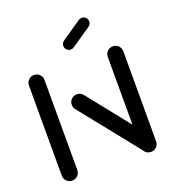

<svg xmlns="http://www.w3.org/2000/svg" viewBox="-127 -788 796 886"><g transform="rotate(-20 270.5 -345.5)"><path d="M77 0Q61.1 0 50 -11.1Q38.9 -22.2 38.9 -38.1V-480.4Q38.9 -496.3 50 -507.4Q61.1 -518.5 77 -518.5Q93 -518.5 104.1 -507.4Q115.2 -496.3 115.2 -480.4V-38.1Q115.2 -22.2 104.1 -11.1Q93 0 77 0ZM194.1 -329.3Q194.1 -345.2 205.2 -356.3Q216.3 -367.4 232.2 -367.4Q241.1 -367.4 249.1 -363.5Q257 -359.6 262.2 -353L496.3 -59.3L437 -11.9L202.2 -305.6Q194.1 -315.6 194.1 -329.3ZM464.1 0Q448.1 0 437 -11.1Q425.9 -22.2 425.9 -38.1V-480.4Q425.9 -496.3 437 -507.4Q448.1 -518.5 464.1 -518.5Q480 -518.5 491.1 -507.4Q502.2 -496.3 502.2 -480.4V-38.1Q502.2 -22.2 491.1 -11.1Q480 0 464.1 0ZM277.8 -570.7Q266.3 -570.7 258.3 -578.7Q250.4 -586.7 250.4 -598.1Q250.4 -605.2 253.5 -610.9Q256.7 -616.7 261.9 -620.4L358.5 -686.3Q365.9 -691.1 374.1 -691.1Q385.6 -691.1 393.5 -683.1Q401.5 -675.2 401.5 -663.7Q401.5 -656.7 398.3 -650.9Q395.2 -645.2 390 -641.5L293.3 -575.6Q286.3 -570.7 277.8 -570.7Z"/></g></svg>

Font: 26F Galaxy Sans
Style: Bold
Weight: 700
Designer: C₂₉H₂₅N₃O₅
Version: Version 1.100